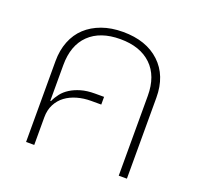

<svg xmlns="http://www.w3.org/2000/svg" viewBox="-102 -662 803 773"><g transform="rotate(20 300.0 -275.0)"><path d="M84 -347Q84 -393 99 -431Q114 -469 142 -495Q170 -521 210 -535.5Q250 -550 300 -550Q400 -550 458 -495.5Q516 -441 516 -347V0H481V-342Q481 -427 433 -473Q385 -519 300 -519Q214 -519 166.5 -473Q119 -427 119 -342V-189H122Q130 -207 142.5 -223Q155 -239 174 -251Q193 -263 218.5 -270.5Q244 -278 278 -278H317V-245H273Q242 -245 214 -237Q186 -229 165 -213.5Q144 -198 131.5 -174Q119 -150 119 -118V0H84Z"/></g></svg>

Font: IBM Plex Sans Thai ExtraLight
Style: Regular
Weight: 200
Designer: Mike Abbink, Paul van der Laan, Pieter van Rosmalen, Ben Mitchell, Mark Frömberg
Foundry: Bold Monday
Version: Version 1.1